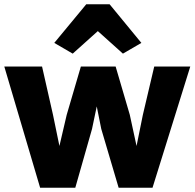

<svg xmlns="http://www.w3.org/2000/svg" viewBox="-21 -867 907 895"><path d="M166 8 -1 -557H175L226 -332L256 -186.5L290 -332L356 -557H518L584 -332L615.5 -186.5L645 -332L698 -557H866L690 8H532L451 -266L430 -371L408 -266L330 8ZM318 -617 232 -667 381 -847H490L638 -667L552 -617L435 -722Z"/></svg>

Font: Merriweather Sans Black
Style: Regular
Weight: 900
Designer: Eben Sorkin
Foundry: Eben Sorkin
Version: Version 1.008; ttfautohint (v1.7.19-72a1) -l 8 -r 50 -G 200 